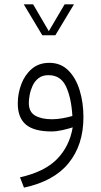

<svg xmlns="http://www.w3.org/2000/svg" viewBox="-20 -610 470 891"><path d="M176.3 -446.3 90.3 -589.8H133.8L206.5 -465.3L279.8 -589.8H323.2L236.8 -446.3ZM317.4 -19Q297.9 -12.7 270.3 -6.3Q242.7 0 218.8 0Q138.2 0 100.3 -31.7Q62.5 -63.5 62.5 -129.9Q62.5 -176.3 78.9 -219.5Q95.2 -262.7 127.7 -290.5Q160.2 -318.4 209 -318.4Q261.7 -318.4 296.9 -283.4Q332 -248.5 349.6 -191.2Q367.2 -133.8 367.2 -66.4Q367.2 62 298.8 146.5Q230.5 231 91.3 260.7L72.8 212.9Q186.5 187.5 244.6 128.2Q302.7 68.8 317.4 -19ZM315.9 -71.8Q311 -155.8 286.4 -208.5Q261.7 -261.2 205.1 -261.2Q176.8 -261.2 158.9 -247.3Q141.1 -233.4 131.3 -212.2Q121.6 -190.9 117.7 -169.4Q113.8 -147.9 113.8 -132.3Q113.8 -90.3 143.3 -73.5Q172.9 -56.6 221.2 -56.6Q244.1 -56.6 269 -61Q293.9 -65.4 315.9 -71.8Z"/></svg>

Font: Vazir Thin WOL-UI
Style: Thin-WOL-UI
Weight: 100
Designer: Saber Rastikerdar
Foundry: Saber Rastikerdar
Version: Version 30.1.0